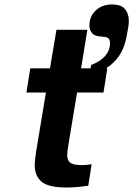

<svg xmlns="http://www.w3.org/2000/svg" viewBox="-20 -833 600 857"><path d="M555 -740Q555 -730 553 -714L545 -670Q528 -574 453 -528H459L442 -420H324L285 -185Q280 -157 280 -140Q280 -117 294 -106.5Q308 -96 345 -96Q367 -96 389 -100L374 -4Q363 -2 334 1Q305 4 278 4Q196 4 165.5 -22Q135 -48 135 -96Q135 -115 141 -155L185 -420H98L115 -528H203L232 -700H370L342 -528H384L387 -543Q427 -558 449 -583Q471 -608 471 -640Q471 -659 461.5 -664Q452 -669 432 -670Q403 -671 391 -685Q379 -699 379 -719Q379 -760 407.5 -786.5Q436 -813 479 -813Q521 -813 538 -792.5Q555 -772 555 -740Z"/></svg>

Font: Be Vietnam
Style: Bold Italic
Weight: 700
Italic angle: -9.66701°
Designer: Gabriel Lam
Foundry: TypeRant
Version: Version 3.000